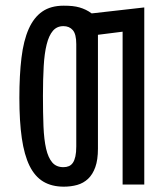

<svg xmlns="http://www.w3.org/2000/svg" viewBox="-20 -665 590 692"><path d="M421.9 0V-550.8L333 -539.6V-128.9Q333 -88.9 323.5 -62.5Q314 -36.1 297.4 -20.5Q280.8 -4.9 258.3 1.5Q235.8 7.8 210 7.8Q166.5 7.8 136 -10.5Q105.5 -28.8 86.4 -67.6Q67.4 -106.4 58.6 -167Q49.8 -227.5 49.8 -312Q49.8 -394.5 57.4 -456.8Q64.9 -519 83.5 -560.8Q102.1 -602.5 132.6 -623.5Q163.1 -644.5 209.5 -644.5Q227.1 -644.5 241 -643.1Q254.9 -641.6 266.6 -638.2Q278.3 -634.8 289.1 -629.6Q299.8 -624.5 310.5 -616.7L500 -638.2V0ZM134.8 -319.8Q134.8 -257.8 136.7 -209.7Q138.7 -161.6 146.2 -128.9Q153.8 -96.2 168.5 -79.3Q183.1 -62.5 208.5 -62.5Q219.7 -62.5 228.3 -66.2Q236.8 -69.8 242.7 -78.4Q248.5 -86.9 251.7 -101.3Q254.9 -115.7 254.9 -137.2V-505.9Q254.9 -542 242.4 -556.4Q230 -570.8 208.5 -570.8Q185.1 -570.8 170.7 -554Q156.2 -537.1 148.2 -504.9Q140.1 -472.7 137.5 -426Q134.8 -379.4 134.8 -319.8Z"/></svg>

Font: Code New Roman
Style: Regular
Weight: 400
Monospace: yes
Designer: Sam Radian
Foundry: Code New Roman
Version: Version 2.00 November 29, 2014